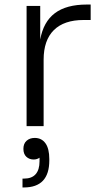

<svg xmlns="http://www.w3.org/2000/svg" viewBox="-20 -555 443 845"><path d="M97 -529H157V-381Q171 -459 221.5 -497Q272 -535 362 -535H379V-467H348Q262 -467 217 -422.5Q172 -378 172 -292V0H97ZM197 145V151Q197 270 85 270H79V231H86Q120 231 137 211.5Q154 192 154 155V139Q143 147 128 147Q109 147 96 135Q83 123 83 100Q83 77 97 64.5Q111 52 133 52Q163 52 180 75.5Q197 99 197 145Z"/></svg>

Font: Sora-SIA Light
Style: Regular
Weight: 300
Designer: Jonathan Barnbrook, Julián Moncada
Foundry: Barnbrook Fonts
Version: Version 2.000